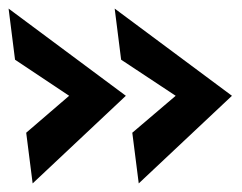

<svg xmlns="http://www.w3.org/2000/svg" viewBox="-82 -476 564 447"><path d="M-21 -167 79 -253 -47 -337 -62 -456 211 -253 -6 -49ZM226 -167 327 -253 200 -337 185 -456 458 -253 241 -49Z"/></svg>

Font: Hanken Grotesk SemiBold
Style: Italic
Weight: 600
Italic angle: -8°
Designer: Alfredo Marco Pradil
Foundry: Hanken Design Co.
Version: Version 3.014